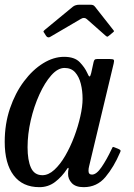

<svg xmlns="http://www.w3.org/2000/svg" viewBox="-22 -764 554 794"><path d="M474.5 -133.5Q449 -73.5 414 -31.8Q379 10 324 10Q290.5 10 274.8 -7Q259 -24 259.5 -45.5Q259.5 -52.5 260 -56.5Q260.5 -60.5 261.5 -65Q262 -70 260 -70Q258 -70 255 -65Q234 -33 205.8 -11.5Q177.5 10 141 10Q71.5 10 34.5 -38.8Q-2.5 -87.5 -2.5 -177.5Q-2.5 -251.5 19.2 -315.5Q41 -379.5 77 -427.5Q113 -475.5 156.2 -502.2Q199.5 -529 243 -529Q286.5 -529 307.8 -506.8Q329 -484.5 338.5 -463Q344.5 -448.5 348 -447.8Q351.5 -447 355 -461.5L365 -507Q366.5 -514 369.5 -517Q372.5 -520 380.5 -520H431Q446 -520 448.5 -516.5Q451 -513 448 -501L346.5 -76.5Q344 -67.5 344 -57.5Q344 -42 358.5 -42Q377 -42 398.2 -73.2Q419.5 -104.5 439.5 -147Q442.5 -153.5 443.8 -155.5Q445 -157.5 452 -154.5L469 -147.5Q475.5 -144.5 476.5 -142Q477.5 -139.5 474.5 -133.5ZM319.5 -355Q319.5 -388.5 312.2 -417.5Q305 -446.5 288.8 -464.8Q272.5 -483 245 -483Q217 -483 190 -452.5Q163 -422 140.8 -373Q118.5 -324 105.2 -266.5Q92 -209 92 -155Q92 -101.5 106 -70.5Q120 -39.5 153.5 -39.5Q178.5 -39.5 202.8 -61.8Q227 -84 248 -120.2Q269 -156.5 285 -199Q301 -241.5 310.2 -282.8Q319.5 -324 319.5 -355ZM169 -615 161.5 -627Q157 -632.5 157.8 -634.5Q158.5 -636.5 165 -642L279 -736Q289.5 -744.5 307 -744.5H349.5Q359.5 -744.5 363.5 -742.5Q367.5 -740.5 371 -736L446.5 -640Q449.5 -636.5 449.5 -635Q449.5 -633.5 444.5 -629.5L430 -617.5Q423.5 -612 421.5 -612.2Q419.5 -612.5 414 -617L337 -685Q326 -694.5 312 -685.5L186.5 -612Q176.5 -605.5 169 -615Z"/></svg>

Font: Besley* Narrow
Style: Italic
Weight: 400
Width: 4
Italic angle: -13°
Designer: Owen Earl
Foundry: indestructible type*
Version: Version 3.000; ttfautohint (v1.8.3)